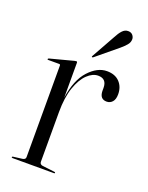

<svg xmlns="http://www.w3.org/2000/svg" viewBox="-120 -676 572 740"><g transform="rotate(20 165.5 -306.0)"><path d="M132 -430V-287Q143 -363 178.2 -401.2Q213.5 -439.5 252.5 -439.5Q286 -439.5 304.5 -420Q323 -400.5 323 -370Q323 -349.5 313.8 -339Q304.5 -328.5 290.5 -328.5Q262.5 -328.5 261.5 -361V-374Q261.5 -411.5 226.5 -411.5Q204 -411.5 182.2 -390.8Q160.5 -370 146.2 -329Q132 -288 132 -228V-24Q132 -13.5 144 -11.5L194 -5.5Q198 -5 198 -2.5Q198 0 194.5 0H24.5Q20.5 0 20.5 -3Q20.5 -5.5 26 -6L62 -10.5Q74 -12.5 74 -22V-397.5Q74 -402.5 69.5 -402.5H23.5Q21 -402.5 21 -405Q21 -407 24.5 -408.5L121.5 -434Q126 -435 128 -435Q132 -435 132 -430ZM232.5 -571Q242.5 -590.5 252.8 -601.5Q263 -612.5 276 -612.5Q288.5 -612.5 295 -604.8Q301.5 -597 301.5 -588Q301.5 -575 292.2 -564.2Q283 -553.5 270 -542.5L184 -471.5Q180.5 -469 178.5 -471Q177 -472.5 179.5 -476Z"/></g></svg>

Font: Fraunces 144pt Light
Style: Regular
Weight: 300
Version: Version 1.000;[b76b70a41]